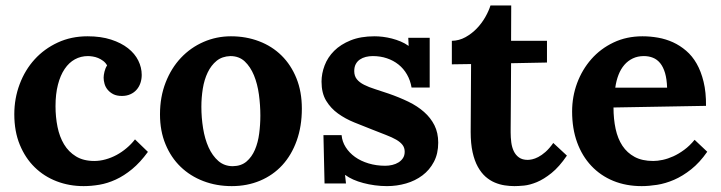

<svg xmlns="http://www.w3.org/2000/svg" viewBox="-20 -645 2560 682"><path d="M348.1 -369.1Q348.1 -377.9 351.1 -390.4Q354 -402.8 360.4 -412.6Q355 -422.4 346.4 -428.7Q337.9 -435.1 328.4 -439Q318.8 -442.9 309.3 -444.3Q299.8 -445.8 292.5 -445.8Q267.1 -445.8 246.1 -434.3Q225.1 -422.9 209.7 -400.1Q194.3 -377.4 185.8 -344.2Q177.2 -311 177.2 -267.6Q177.2 -229.5 184.3 -194.3Q191.4 -159.2 207.5 -132.3Q223.6 -105.5 250 -89.4Q276.4 -73.2 314.9 -73.2Q335 -73.2 355.2 -78.9Q375.5 -84.5 394 -94.5Q412.6 -104.5 429.4 -118.7Q446.3 -132.8 459.5 -149.9L505.4 -105.5Q478 -67.9 449.2 -44.2Q420.4 -20.5 391.1 -7.1Q361.8 6.3 333 11.2Q304.2 16.1 276.9 16.1Q226.1 16.1 181.4 -1Q136.7 -18.1 103.3 -50.8Q69.8 -83.5 50.3 -130.9Q30.8 -178.2 30.8 -239.3Q30.8 -295.4 49.8 -345.9Q68.8 -396.5 103 -434.1Q137.2 -471.7 185.1 -493.9Q232.9 -516.1 291 -516.1Q338.4 -516.1 374.5 -504.4Q410.6 -492.7 434.8 -473.6Q459 -454.6 471.2 -429.9Q483.4 -405.3 483.4 -378.9Q483.4 -363.8 478.8 -350.1Q474.1 -336.4 465.1 -326.2Q456.1 -315.9 442.9 -310.1Q429.7 -304.2 413.1 -304.2Q394.5 -304.2 382.3 -310.5Q370.1 -316.9 362.3 -326.4Q354.5 -335.9 351.3 -347.4Q348.1 -358.9 348.1 -369.1Z M798.3 -445.8Q769 -444.8 749.5 -429Q730 -413.1 717.8 -387.7Q705.6 -362.3 700.4 -330.3Q695.3 -298.3 695.3 -265.6Q695.3 -227.1 701.4 -189.2Q707.5 -151.4 720.9 -121.6Q734.4 -91.8 755.6 -73.2Q776.9 -54.7 807.1 -54.7Q836.9 -55.2 855.7 -71.3Q874.5 -87.4 885.5 -113Q896.5 -138.7 900.6 -170.4Q904.8 -202.1 904.8 -234.4Q904.8 -271.5 899.7 -309.3Q894.5 -347.2 882.1 -377.4Q869.6 -407.7 849.4 -426.8Q829.1 -445.8 798.3 -445.8ZM800.3 -516.1Q854 -516.1 900.1 -498.5Q946.3 -481 980 -447.8Q1013.7 -414.6 1033 -366.9Q1052.2 -319.3 1052.2 -259.3Q1052.2 -196.3 1033.9 -145.3Q1015.6 -94.2 982.7 -58.3Q949.7 -22.5 903.8 -3.2Q857.9 16.1 803.2 16.1Q749 16.1 702.4 -1.7Q655.8 -19.5 621.6 -52.5Q587.4 -85.4 567.9 -132.6Q548.3 -179.7 548.3 -238.8Q548.3 -300.8 568.4 -352.1Q588.4 -403.3 622.8 -439.7Q657.2 -476.1 703.1 -496.1Q749 -516.1 800.3 -516.1Z M1193.4 -165Q1195.3 -142.1 1208 -122.1Q1220.7 -102.1 1241.2 -87.4Q1261.7 -72.8 1289.3 -64.5Q1316.9 -56.2 1348.6 -56.2Q1360.8 -56.2 1373.3 -59.1Q1385.7 -62 1395.5 -68.1Q1405.3 -74.2 1411.4 -83.5Q1417.5 -92.8 1417.5 -106Q1417.5 -120.1 1409.9 -130.1Q1402.3 -140.1 1387.7 -148.7Q1373 -157.2 1351.3 -165.5Q1329.6 -173.8 1301.3 -185.1Q1270 -197.3 1238.3 -210.2Q1206.5 -223.1 1180.7 -241.7Q1154.8 -260.3 1138.4 -287.4Q1122.1 -314.5 1122.1 -355Q1122.1 -383.8 1133.1 -412.6Q1144 -441.4 1167 -464.4Q1189.9 -487.3 1225.6 -501.7Q1261.2 -516.1 1310.5 -516.1Q1324.2 -516.1 1340.1 -514.2Q1356 -512.2 1372.1 -508.1Q1388.2 -503.9 1403.3 -497.6Q1418.5 -491.2 1430.7 -482.4H1431.6L1430.2 -510.7H1506.3V-334H1441.9Q1437.5 -359.9 1425.5 -380.6Q1413.6 -401.4 1395.5 -415.8Q1377.4 -430.2 1354.2 -438Q1331.1 -445.8 1304.2 -445.8Q1291.5 -445.8 1279.5 -442.9Q1267.6 -439.9 1258.3 -433.6Q1249 -427.2 1243.7 -417.2Q1238.3 -407.2 1238.3 -392.6Q1238.3 -375 1247.6 -363.5Q1256.8 -352.1 1273.4 -343.8Q1290 -335.4 1312.3 -328.4Q1334.5 -321.3 1360.4 -312.5Q1398.4 -299.3 1430.7 -283.7Q1462.9 -268.1 1486.3 -247.3Q1509.8 -226.6 1523.2 -200Q1536.6 -173.3 1536.6 -138.2Q1536.6 -99.1 1521.2 -70.1Q1505.9 -41 1480.5 -22Q1455.1 -2.9 1422.4 6.6Q1389.6 16.1 1354.5 16.1Q1333 16.1 1311.5 13.2Q1290 10.3 1270.5 5.1Q1251 0 1234.6 -7.3Q1218.3 -14.6 1206.5 -23.4H1205.6L1209 6.8H1132.8L1128.9 -165Z M1585 -500Q1610.8 -500.5 1633.3 -512.9Q1655.8 -525.4 1673.6 -543.9Q1691.4 -562.5 1703.9 -584.5Q1716.3 -606.4 1722.2 -625.5H1795.9L1795.4 -500H1922.9V-422.9L1795.4 -420.4Q1794.9 -349.6 1794.7 -303Q1794.4 -256.3 1794.2 -228.3Q1793.9 -200.2 1793.9 -188.2Q1793.9 -176.3 1793.9 -174.3Q1793.9 -156.7 1796.1 -139.4Q1798.3 -122.1 1804.9 -108.2Q1811.5 -94.2 1823.5 -85.7Q1835.4 -77.1 1854.5 -77.1Q1860.8 -77.1 1870.4 -79.1Q1879.9 -81.1 1891.8 -87.2Q1903.8 -93.3 1917.5 -105.2Q1931.2 -117.2 1945.3 -137.2L1993.7 -92.3Q1966.3 -52.2 1939 -30.3Q1911.6 -8.3 1886.7 2Q1861.8 12.2 1841.3 14.2Q1820.8 16.1 1807.1 16.1Q1790.5 16.1 1772.7 13.4Q1754.9 10.7 1737.5 3.4Q1720.2 -3.9 1704.8 -17.3Q1689.5 -30.8 1677.5 -52.2Q1665.5 -73.7 1658.7 -104.2Q1651.9 -134.8 1651.9 -176.3L1653.3 -417.5L1585 -416.5Z M2267.1 -445.8Q2245.1 -445.8 2227.8 -437.5Q2210.4 -429.2 2197.8 -414.6Q2185.1 -399.9 2177 -379.2Q2168.9 -358.4 2165.5 -333.5H2349.6Q2348.6 -364.3 2342.3 -385.7Q2335.9 -407.2 2325 -420.7Q2314 -434.1 2299.3 -439.9Q2284.7 -445.8 2267.1 -445.8ZM2487.8 -269 2159.2 -263.2Q2159.2 -222.2 2166.7 -187.3Q2174.3 -152.3 2190.9 -127.2Q2207.5 -102.1 2234.4 -87.6Q2261.2 -73.2 2300.3 -73.2Q2315.4 -73.2 2334 -77.1Q2352.5 -81.1 2371.8 -89.8Q2391.1 -98.6 2410.6 -113Q2430.2 -127.4 2447.3 -148.4L2492.2 -106Q2465.3 -67.4 2435.1 -43.5Q2404.8 -19.5 2374.3 -6.3Q2343.8 6.8 2314.2 11.5Q2284.7 16.1 2259.3 16.1Q2204.1 16.1 2158.7 -2.4Q2113.3 -21 2080.6 -55.7Q2047.9 -90.3 2030 -139.2Q2012.2 -188 2012.2 -249Q2012.2 -301.8 2030 -349.9Q2047.9 -397.9 2080.6 -435.1Q2113.3 -472.2 2159.4 -494.1Q2205.6 -516.1 2262.2 -516.1Q2290 -516.1 2317.6 -511.2Q2345.2 -506.3 2370.4 -494.9Q2395.5 -483.4 2417.2 -464.8Q2439 -446.3 2454.6 -418.9Q2470.2 -391.6 2479.2 -354.5Q2488.3 -317.4 2487.8 -269Z"/></svg>

Font: DimaFred
Style: Bold
Weight: 800
Designer: R.Balvardi
Foundry: R.Balvardi (r.balvardi@gmail.com)
Version: Version 1.00;August 2, 2018;FontCreator 11.5.0.2427 64-bit